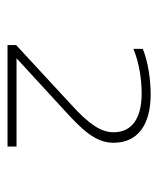

<svg xmlns="http://www.w3.org/2000/svg" viewBox="25 -748 421 511"><g transform="rotate(90 235.5 -492.5)"><path d="M370 -326H135L271 -451C325 -500 360 -536 360 -584C360 -648 313 -683 231 -683C192 -683 144 -676 110 -662V-637C148 -653 194 -659 228 -659C297 -659 332 -632 332 -584C332 -552 312 -520 259 -472L100 -325V-302H370Z"/></g></svg>

Font: LT Wave Alt Thin
Style: Regular
Weight: 100
Designer: Daniel Lyons
Version: Version 2.5 (Glyphs App)